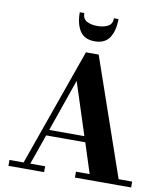

<svg xmlns="http://www.w3.org/2000/svg" viewBox="-104 -1086 1025 1172"><g transform="rotate(10 409.0 -499.5)"><path d="M322.5 -999Q322.5 -964 348 -949.5Q373.5 -935 414 -935Q454.5 -935 480.5 -949.5Q506.5 -964 506.5 -999H534.5Q534.5 -927 506.2 -883.5Q478 -840 414 -840Q350.5 -840 322.5 -883.5Q294.5 -927 294.5 -999ZM28.5 -36.5H116L374 -764.5H453L705 -36.5H789V0H440.5V-36.5H525.5L465.5 -223H223L157.5 -36.5H249.5V0H28.5ZM348.5 -583 235.5 -259H453.5Z"/></g></svg>

Font: Bodoni* 06pt
Style: Bold
Weight: 700
Version: Version 2.3